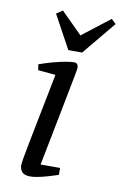

<svg xmlns="http://www.w3.org/2000/svg" viewBox="-83 -764 522 822"><g transform="rotate(10 177.5 -353.5)"><path d="M108 9Q83 9 72.5 -2.5Q62 -14 62 -33Q62 -40 67 -69.5Q72 -99 81 -143.5Q90 -188 100 -240Q110 -292 120.5 -343.5Q131 -395 139 -438L63 -445L59 -470Q87 -480 116 -488Q145 -496 169.5 -500.5Q194 -505 208 -505Q218 -505 222.5 -499.5Q227 -494 227 -483Q227 -479 221 -447.5Q215 -416 205.5 -367.5Q196 -319 185 -262.5Q174 -206 163 -150Q152 -94 143 -49H228V-19Q186 -5 156.5 2Q127 9 108 9ZM175 -552 96 -697 123 -715 215 -623 335 -716 355 -697 235 -552Z"/></g></svg>

Font: Manuale
Style: Italic
Weight: 400
Italic angle: -11°
Designer: Eduardo Tunni / Pablo Cosgaya
Foundry: Eduardo Tunni / Pablo Cosgaya
Version: Version 1.002